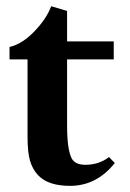

<svg xmlns="http://www.w3.org/2000/svg" viewBox="-20 -587 419 619"><path d="M205.6 12.2Q134.3 12.2 102.1 -22.9Q84.5 -42 76.7 -69.1Q68.8 -96.2 68.8 -146V-395.5H10.7V-435.5Q52.2 -445.3 91.3 -486.3Q130.4 -527.3 145 -566.9L196.3 -551.8V-453.6H346.7V-395.5H196.3V-181.6Q196.3 -106 210.9 -76.7Q221.7 -55.7 255.4 -55.7Q298.8 -55.7 331.5 -80.6L350.1 -61.5Q291.5 12.2 205.6 12.2Z"/></svg>

Font: Elstob 6pt
Style: Bold
Weight: 700
Designer: Peter S. Baker
Version: Version 1.015